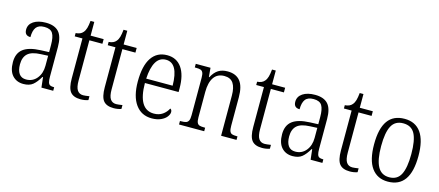

<svg xmlns="http://www.w3.org/2000/svg" viewBox="-49 -1141 3738 1635"><g transform="rotate(15 1820.0 -323.5)"><path d="M46 -148Q46 -226 95.5 -264Q145 -302 249 -306L322 -309V-372Q322 -442 302.5 -474Q283 -506 229 -506Q178 -506 156.5 -477.5Q135 -449 135 -391Q83 -391 83 -444Q83 -490 123.5 -517Q164 -544 232 -544Q309 -544 346 -503.5Q383 -463 383 -371V-109Q383 -76 388 -59.5Q393 -43 404.5 -37Q416 -31 438 -31H441V0H337L327 -90H322Q293 -40 262.5 -15Q232 10 179 10Q119 10 82.5 -30Q46 -70 46 -148ZM322 -189V-277L259 -274Q178 -271 143.5 -239Q109 -207 109 -145Q109 -92 129.5 -62.5Q150 -33 192 -33Q250 -33 286 -77Q322 -121 322 -189Z M566 -143V-495H498V-524Q542 -527 562 -552Q576 -568 583 -592.5Q590 -617 594 -657H627V-536H742V-495H627V-140Q627 -81 644.5 -55Q662 -29 696 -29Q713 -29 751 -35V-1Q720 10 684 10Q621 10 593.5 -24Q566 -58 566 -143Z M857 -143V-495H789V-524Q833 -527 853 -552Q867 -568 874 -592.5Q881 -617 885 -657H918V-536H1033V-495H918V-140Q918 -81 935.5 -55Q953 -29 987 -29Q1004 -29 1042 -35V-1Q1011 10 975 10Q912 10 884.5 -24Q857 -58 857 -143Z M1116 -263Q1116 -402 1164 -473Q1212 -544 1302 -544Q1385 -544 1430 -480Q1475 -416 1475 -298V-266H1178Q1179 -34 1318 -34Q1363 -34 1394.5 -56Q1426 -78 1443 -112Q1458 -105 1458 -84Q1458 -65 1441 -42.5Q1424 -20 1390.5 -5Q1357 10 1311 10Q1219 10 1167.5 -61.5Q1116 -133 1116 -263ZM1412 -305Q1410 -504 1301 -504Q1244 -504 1214 -452.5Q1184 -401 1179 -305Z M1550 -31H1559Q1588 -31 1603 -36Q1618 -41 1625.5 -56.5Q1633 -72 1633 -105V-433Q1633 -465 1626 -480Q1619 -495 1604.5 -499.5Q1590 -504 1561 -504H1554V-536H1684L1691 -456H1695Q1720 -503 1753 -523.5Q1786 -544 1834 -544Q1908 -544 1945 -498Q1982 -452 1982 -356V-105Q1982 -72 1988.5 -56.5Q1995 -41 2008.5 -36Q2022 -31 2051 -31H2057V0H1921V-354Q1921 -425 1896.5 -462Q1872 -499 1817 -499Q1756 -499 1725 -453.5Q1694 -408 1694 -326V-102Q1694 -70 1701 -55Q1708 -40 1722.5 -35.5Q1737 -31 1766 -31H1772V0H1550Z M2166 -143V-495H2098V-524Q2142 -527 2162 -552Q2176 -568 2183 -592.5Q2190 -617 2194 -657H2227V-536H2342V-495H2227V-140Q2227 -81 2244.5 -55Q2262 -29 2296 -29Q2313 -29 2351 -35V-1Q2320 10 2284 10Q2221 10 2193.5 -24Q2166 -58 2166 -143Z M2419 -148Q2419 -226 2468.5 -264Q2518 -302 2622 -306L2695 -309V-372Q2695 -442 2675.5 -474Q2656 -506 2602 -506Q2551 -506 2529.5 -477.5Q2508 -449 2508 -391Q2456 -391 2456 -444Q2456 -490 2496.5 -517Q2537 -544 2605 -544Q2682 -544 2719 -503.5Q2756 -463 2756 -371V-109Q2756 -76 2761 -59.5Q2766 -43 2777.5 -37Q2789 -31 2811 -31H2814V0H2710L2700 -90H2695Q2666 -40 2635.5 -15Q2605 10 2552 10Q2492 10 2455.5 -30Q2419 -70 2419 -148ZM2695 -189V-277L2632 -274Q2551 -271 2516.5 -239Q2482 -207 2482 -145Q2482 -92 2502.5 -62.5Q2523 -33 2565 -33Q2623 -33 2659 -77Q2695 -121 2695 -189Z M2939 -143V-495H2871V-524Q2915 -527 2935 -552Q2949 -568 2956 -592.5Q2963 -617 2967 -657H3000V-536H3115V-495H3000V-140Q3000 -81 3017.5 -55Q3035 -29 3069 -29Q3086 -29 3124 -35V-1Q3093 10 3057 10Q2994 10 2966.5 -24Q2939 -58 2939 -143Z M3198 -268Q3198 -407 3247 -475.5Q3296 -544 3395 -544Q3490 -544 3539.5 -474.5Q3589 -405 3589 -268Q3589 10 3392 10Q3299 10 3248.5 -59.5Q3198 -129 3198 -268ZM3526 -268Q3526 -390 3495.5 -447Q3465 -504 3393 -504Q3322 -504 3291 -446.5Q3260 -389 3260 -268Q3260 -148 3292 -88.5Q3324 -29 3394 -29Q3465 -29 3495.5 -88Q3526 -147 3526 -268Z"/></g></svg>

Font: Noto Serif NarrowLight
Style: Regular
Weight: 300
Width: 4
Designer: Monotype Design Team
Foundry: Monotype Imaging Inc.
Version: Version 1.001